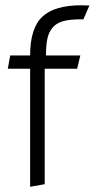

<svg xmlns="http://www.w3.org/2000/svg" viewBox="-20 -714 372 734"><path d="M321.8 -692.9Q310.5 -693.8 291 -693.8Q188 -693.8 141.6 -649.9Q95.2 -606 95.2 -502H19L9.8 -451.2H95.2V0L150.9 -9.8V-451.2H274.9L287.1 -502H155.8Q155.8 -541 160.9 -565.4Q166 -589.8 180.4 -607.7Q194.8 -625.5 220.5 -632.8Q246.1 -640.1 287.1 -640.1H298.8Z"/></svg>

Font: Comic Neue Angular
Style: Regular
Weight: 400
Designer: Craig Rozynski
Foundry: Craig Rozynski
Version: Version 2.003